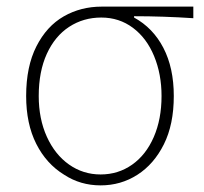

<svg xmlns="http://www.w3.org/2000/svg" viewBox="-20 -547 617 580"><path d="M174 -19Q120 -52 89.5 -112.5Q59 -173 59 -257Q59 -346 90 -407Q121 -468 172.5 -497.5Q224 -527 287 -527H564V-492Q473 -498 385 -498V-494Q442 -463 473.5 -402.5Q505 -342 505 -257Q505 -171 475 -111Q445 -51 395 -19Q345 13 284 13Q223 13 174 -19ZM468 -257Q468 -323 445.5 -377.5Q423 -432 381.5 -463Q340 -494 286 -494Q232 -494 189 -466Q146 -438 121.5 -384.5Q97 -331 97 -257Q97 -188 121.5 -134Q146 -80 188.5 -50Q231 -20 284 -20Q337 -20 379 -49.5Q421 -79 444.5 -133Q468 -187 468 -257Z"/></svg>

Font: Merged Yaku Han JP Thin
Style: Regular
Weight: 250
Designer: Ryoko NISHIZUKA 西塚涼子 (kana, bopomofo & ideographs); Paul D. Hunt (Latin, Greek & Cyrillic); Sandoll Communications 산돌커뮤니
Foundry: Adobe
Version: Version 2.004